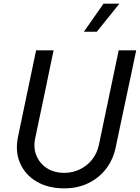

<svg xmlns="http://www.w3.org/2000/svg" viewBox="-20 -1021 767 1053"><path d="M333 12Q244 12 181 -25Q118 -62 90 -126.5Q62 -191 79 -272L178 -745H274Q274 -745 268.5 -719Q263 -693 254 -650Q245 -607 234.5 -555.5Q224 -504 213 -452.5Q202 -401 193 -358Q184 -315 178.5 -288.5Q173 -262 173 -262Q162 -210 180 -167Q198 -124 237.5 -98.5Q277 -73 333 -73Q378 -73 417.5 -92Q457 -111 484.5 -145Q512 -179 522 -225L631 -745H727Q727 -745 721 -716.5Q715 -688 705 -640.5Q695 -593 683 -536.5Q671 -480 659 -423.5Q647 -367 637 -320Q627 -273 621 -244Q615 -215 615 -215Q601 -146 561.5 -95Q522 -44 463.5 -16Q405 12 333 12ZM440 -847 548 -1001H635L511 -847Z"/></svg>

Font: Plus Jakarta Display
Style: Italic
Weight: 400
Italic angle: -12°
Designer: Gumpita Rahayu
Foundry: Tokotype Studio
Version: Version 1.000